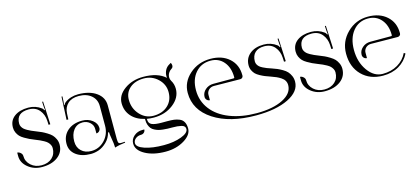

<svg xmlns="http://www.w3.org/2000/svg" viewBox="-63 -1166 4069 1860"><g transform="rotate(-15 1971.5 -236.0)"><path d="M240.2 -565.4Q116.2 -565.4 116.2 -456.1Q116.2 -439.5 124 -424.8Q131.8 -410.2 143.1 -399.9Q154.3 -389.6 174.8 -377.9Q195.3 -366.2 211.4 -359.4Q227.5 -352.5 253.9 -341.8Q289.1 -328.1 309.1 -318.8Q329.1 -309.6 357.9 -292Q386.7 -274.4 402.3 -257.8Q418 -241.2 430.2 -215.3Q442.4 -189.5 442.4 -159.2Q442.4 -84 382.3 -38.1Q322.3 7.8 223.6 7.8Q142.6 7.8 84 -40Q25.4 -87.9 25.4 -155.3V-189.5Q43 -189.5 58.6 -175.3Q74.2 -161.1 74.2 -143.6Q74.2 -86.9 117.2 -48.3Q160.2 -9.8 223.6 -9.8Q289.1 -9.8 329.1 -46.4Q369.1 -83 369.1 -143.6Q369.1 -162.1 360.4 -177.7Q351.6 -193.4 340.3 -204.6Q329.1 -215.8 307.1 -228Q285.2 -240.2 269.5 -247.1Q253.9 -253.9 224.6 -265.6Q192.4 -278.3 172.9 -287.6Q153.3 -296.9 126.5 -312.5Q99.6 -328.1 84.5 -344.2Q69.3 -360.4 58.6 -383.8Q47.9 -407.2 47.9 -434.6Q47.9 -504.9 100.6 -543.9Q153.3 -583 240.2 -583Q312.5 -583 370.1 -540Q380.9 -532.2 385.7 -517.6L392.6 -519.5Q390.6 -527.3 388.7 -550.8L385.7 -602.5H395.5L406.2 -372.1L388.7 -371.1L386.7 -412.1Q383.8 -475.6 346.2 -520.5Q308.6 -565.4 240.2 -565.4Z M915 -418Q915 -484.4 867.2 -524.9Q819.3 -565.4 741.2 -565.4Q670.9 -565.4 631.8 -528.8Q592.8 -492.2 589.8 -432.6L586.9 -372.1H569.3L580.1 -602.5H589.8L586.9 -550.8Q585 -527.3 583 -519.5L589.8 -517.6Q594.7 -532.2 605.5 -540Q663.1 -583 740.2 -583Q853.5 -583 922.4 -534.2Q991.2 -485.4 991.2 -405.3V-69.3Q991.2 -39.1 996.6 -29.3Q1002 -19.5 1023.4 -19.5L1043 -20.5L1059.6 -21.5L1060.5 -12.7Q1002.9 -6.8 954.1 8.8V1Q954.1 -28.3 943.4 -86.9Q935.5 -130.9 935.5 -150.4H925.8Q912.1 -95.7 873 -58.1Q834 -20.5 793 -6.3Q752 7.8 712.9 7.8Q621.1 7.8 564.9 -34.7Q508.8 -77.1 508.8 -147.5Q508.8 -227.5 564.5 -276.9Q620.1 -326.2 711.9 -326.2Q771.5 -326.2 814 -293.5Q856.4 -260.7 856.4 -214.8Q856.4 -196.3 844.2 -183.6Q832 -170.9 814.5 -170.9V-216.8Q814.5 -254.9 784.2 -281.7Q753.9 -308.6 711.9 -308.6Q655.3 -308.6 621.1 -265.1Q586.9 -221.7 586.9 -150.4Q586.9 -90.8 625 -54.7Q663.1 -18.6 724.6 -18.6Q803.7 -18.6 859.4 -77.6Q915 -136.7 915 -220.7Z M1394.5 -566.4Q1307.6 -566.4 1254.9 -521.5Q1202.1 -476.6 1202.1 -403.3Q1202.1 -316.4 1258.3 -254.4Q1314.5 -192.4 1394.5 -192.4Q1484.4 -192.4 1539.1 -243.2Q1593.8 -293.9 1593.8 -377Q1593.8 -455.1 1535.2 -510.7Q1476.6 -566.4 1394.5 -566.4ZM1150.4 17.6Q1150.4 56.6 1226.6 82.5Q1302.7 108.4 1418.9 108.4Q1519.5 108.4 1593.8 80.6Q1668 52.7 1668 12.7Q1668 -2.9 1658.2 -13.2Q1648.4 -23.4 1628.9 -27.8Q1609.4 -32.2 1588.9 -34.2Q1567.4 -36.1 1538.1 -36.1Q1509.8 -36.1 1492.2 -36.6Q1474.6 -37.1 1447.3 -40Q1419.9 -43 1402.8 -47.9Q1385.7 -52.7 1365.2 -63Q1344.7 -73.2 1333 -87.9Q1321.3 -102.5 1313.5 -124.5Q1305.7 -146.5 1305.7 -174.8V-184.6Q1221.7 -204.1 1173.8 -258.3Q1126 -312.5 1126 -389.6Q1126 -469.7 1204.6 -526.4Q1283.2 -583 1393.6 -583Q1538.1 -583 1614.3 -513.7Q1613.3 -523.4 1613.3 -532.2Q1613.3 -563.5 1627.9 -591.3Q1642.6 -619.1 1670.9 -634.8L1687.5 -644.5Q1695.3 -630.9 1695.3 -616.2Q1695.3 -596.7 1678.7 -586.9Q1659.2 -575.2 1647.5 -555.2Q1635.7 -535.2 1635.7 -512.7Q1635.7 -493.2 1645.5 -476.6Q1669.9 -437.5 1669.9 -389.6Q1669.9 -300.8 1588.9 -237.8Q1507.8 -174.8 1393.6 -174.8Q1356.4 -174.8 1323.2 -180.7V-174.8Q1323.2 -133.8 1355.5 -120.6Q1387.7 -107.4 1449.2 -107.4H1509.8Q1548.8 -107.4 1575.7 -104Q1602.5 -100.6 1629.9 -89.4Q1657.2 -78.1 1671.4 -52.2Q1685.5 -26.4 1685.5 12.7Q1685.5 77.1 1605.5 125.5Q1525.4 173.8 1418.9 173.8Q1295.9 173.8 1214.4 128.9Q1132.8 84 1132.8 17.6Q1132.8 -26.4 1168 -57.1Q1203.1 -87.9 1252.9 -87.9H1272.5Q1272.5 -70.3 1259.8 -58.1Q1247.1 -45.9 1228.5 -45.9Q1196.3 -45.9 1173.3 -27.3Q1150.4 -8.8 1150.4 17.6Z M1770.5 -320.3Q1770.5 -428.7 1857.4 -505.9Q1944.3 -583 2067.4 -583Q2183.6 -583 2254.9 -519Q2326.2 -455.1 2326.2 -350.6V-345.7Q2326.2 -334 2317.9 -325.7Q2309.6 -317.4 2296.9 -317.4H2295.9L2033.2 -320.3Q2002.9 -320.3 1981.4 -300.8Q1960 -279.3 1960 -252V-197.3Q1942.4 -197.3 1930.2 -210Q1918 -222.7 1918 -240.2Q1918 -282.2 1951.7 -312Q1985.4 -341.8 2033.2 -341.8H2237.3Q2245.1 -341.8 2245.1 -350.6Q2245.1 -447.3 2195.3 -506.3Q2145.5 -565.4 2063.5 -565.4Q1969.7 -565.4 1912.1 -499Q1854.5 -432.6 1854.5 -324.2Q1854.5 -215.8 1918.5 -132.3Q1982.4 -48.8 2099.1 -3.4Q2215.8 42 2368.2 42Q2531.2 42 2630.9 -8.8Q2730.5 -59.6 2730.5 -142.6Q2730.5 -167 2719.2 -186.5Q2708 -206.1 2685.5 -220.7Q2663.1 -235.4 2641.1 -245.1Q2619.1 -254.9 2586.4 -266.1Q2553.7 -277.3 2534.2 -285.2Q2514.6 -293 2487.8 -307.6Q2460.9 -322.3 2446.3 -336.9Q2431.6 -351.6 2420.4 -374.5Q2409.2 -397.5 2409.2 -424.8Q2409.2 -496.1 2461.9 -539.6Q2514.6 -583 2601.6 -583Q2673.8 -583 2731.4 -540Q2742.2 -532.2 2747.1 -517.6L2753.9 -519.5Q2752 -527.3 2750 -550.8L2747.1 -602.5H2756.8L2767.6 -372.1L2750 -371.1L2748 -412.1Q2745.1 -475.6 2707.5 -520.5Q2669.9 -565.4 2601.6 -565.4Q2542 -565.4 2509.8 -534.7Q2477.5 -503.9 2477.5 -446.3Q2477.5 -429.7 2485.4 -415.5Q2493.2 -401.4 2504.4 -391.6Q2515.6 -381.8 2536.1 -371.6Q2556.6 -361.3 2572.8 -355Q2588.9 -348.6 2616.2 -339.8Q2648.4 -329.1 2670.9 -319.3Q2693.4 -309.6 2720.2 -293.9Q2747.1 -278.3 2763.7 -260.3Q2780.3 -242.2 2792 -215.8Q2803.7 -189.5 2803.7 -158.2Q2803.7 -59.6 2680.7 1Q2557.6 61.5 2356.4 61.5Q2092.8 61.5 1931.6 -43.5Q1770.5 -148.4 1770.5 -320.3Z M3076.2 -565.4Q2952.1 -565.4 2952.1 -456.1Q2952.1 -439.5 2960 -424.8Q2967.8 -410.2 2979 -399.9Q2990.2 -389.6 3010.7 -377.9Q3031.2 -366.2 3047.4 -359.4Q3063.5 -352.5 3089.8 -341.8Q3125 -328.1 3145 -318.8Q3165 -309.6 3193.8 -292Q3222.7 -274.4 3238.3 -257.8Q3253.9 -241.2 3266.1 -215.3Q3278.3 -189.5 3278.3 -159.2Q3278.3 -84 3218.3 -38.1Q3158.2 7.8 3059.6 7.8Q2978.5 7.8 2919.9 -40Q2861.3 -87.9 2861.3 -155.3V-189.5Q2878.9 -189.5 2894.5 -175.3Q2910.2 -161.1 2910.2 -143.6Q2910.2 -86.9 2953.1 -48.3Q2996.1 -9.8 3059.6 -9.8Q3125 -9.8 3165 -46.4Q3205.1 -83 3205.1 -143.6Q3205.1 -162.1 3196.3 -177.7Q3187.5 -193.4 3176.3 -204.6Q3165 -215.8 3143.1 -228Q3121.1 -240.2 3105.5 -247.1Q3089.8 -253.9 3060.5 -265.6Q3028.3 -278.3 3008.8 -287.6Q2989.3 -296.9 2962.4 -312.5Q2935.5 -328.1 2920.4 -344.2Q2905.3 -360.4 2894.5 -383.8Q2883.8 -407.2 2883.8 -434.6Q2883.8 -504.9 2936.5 -543.9Q2989.3 -583 3076.2 -583Q3148.4 -583 3206.1 -540Q3216.8 -532.2 3221.7 -517.6L3228.5 -519.5Q3226.6 -527.3 3224.6 -550.8L3221.7 -602.5H3231.4L3242.2 -372.1L3224.6 -371.1L3222.7 -412.1Q3219.7 -475.6 3182.1 -520.5Q3144.5 -565.4 3076.2 -565.4Z M3608.4 -320.3Q3578.1 -320.3 3556.6 -300.8Q3535.2 -279.3 3535.2 -252V-197.3Q3517.6 -197.3 3505.4 -210Q3493.2 -222.7 3493.2 -240.2Q3493.2 -282.2 3526.9 -312Q3560.5 -341.8 3608.4 -341.8H3817.4Q3825.2 -341.8 3825.2 -350.6Q3825.2 -447.3 3775.4 -506.3Q3725.6 -565.4 3643.6 -565.4Q3548.8 -565.4 3491.2 -494.1Q3433.6 -422.9 3433.6 -305.7Q3433.6 -183.6 3495.6 -96.7Q3557.6 -9.8 3644.5 -9.8Q3730.5 -9.8 3795.4 -47.9Q3860.4 -85.9 3892.6 -153.3L3907.2 -143.6Q3872.1 -72.3 3803.7 -32.2Q3735.4 7.8 3644.5 7.8Q3512.7 7.8 3431.6 -74.2Q3350.6 -156.2 3350.6 -290Q3350.6 -411.1 3437.5 -497.1Q3524.4 -583 3647.5 -583Q3763.7 -583 3835 -519Q3906.2 -455.1 3906.2 -350.6V-345.7Q3906.2 -334 3897.5 -325.7Q3888.7 -317.4 3876 -317.4Z"/></g></svg>

Font: FoglihtenNo07
Style: Regular
Weight: 500
Designer: gluk (gluksza@wp.pl)
Foundry: gluk (gluksza@wp.pl)
Version: Version 0.871